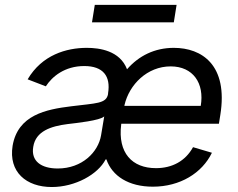

<svg xmlns="http://www.w3.org/2000/svg" viewBox="-20 -747 965 780"><path d="M190.3 12.8C285.5 12.8 377.8 -38.4 409.1 -99.4H412.3C435.4 -32 502.5 11.4 600.9 11.4C711.6 11.4 801.1 -44 840.9 -126.4L764.2 -149.1C733 -92.3 679 -63.9 613.6 -63.9C516.7 -63.9 458.1 -125.7 472.3 -240.8L472.7 -244.3H869.3L875 -279.8C907.7 -483.3 799.7 -552.6 686.1 -552.6C608.7 -552.6 544 -520.6 496.1 -465.6C467 -541.5 383.9 -552.6 332.4 -552.6C250 -552.6 150.6 -524.1 92.3 -424.7L166.2 -396.3C191.8 -436.1 242.9 -478.7 322.4 -478.7C399.1 -478.7 430.4 -437.5 419 -367.9V-365.1C411.9 -325.3 370.7 -328.1 269.9 -315.3C166.2 -302.6 52.6 -279.8 31.2 -154.8C14.2 -48.3 86.6 12.8 190.3 12.8ZM115.1 -150.6C125 -214.5 187.5 -234.4 254.3 -242.9C289.8 -247.2 386.4 -257.1 403.4 -274.1L390.6 -197.4C379.3 -129.3 313.9 -62.5 214.5 -62.5C147.7 -62.5 105.1 -92.3 115.1 -150.6ZM353.7 -656.2H686.1L697.4 -727.3H365.1ZM485.4 -316.8 485.8 -320.3C505 -403.4 578.1 -477.3 673.3 -477.3C764.2 -477.3 811.1 -409.1 795.5 -316.8Z"/></svg>

Font: Margiela Sans
Style: Italic
Weight: 400
Italic angle: -9.39999°
Designer: Stefan Endress, Andreas Faust
Version: Version 1.100;FEAKit 1.0